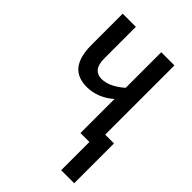

<svg xmlns="http://www.w3.org/2000/svg" viewBox="-216 -628 906 906"><g transform="rotate(45 236.5 -175.0)"><path d="M396.5 -539.1V-77.1H455.1V188.5H368.2V0H308.6V-227.1Q279.3 -201.2 245.1 -187.7Q210.9 -174.3 176.3 -174.3Q112.8 -174.3 82 -213.1Q51.3 -252 51.3 -331.5V-539.1H139.2V-328.6Q139.2 -288.1 154.5 -269.3Q169.9 -250.5 197.3 -250.5Q226.6 -250.5 255.1 -264.9Q283.7 -279.3 308.6 -301.8V-539.1Z"/></g></svg>

Font: Open Sans Condensed Medium
Style: Regular
Weight: 500
Width: 3
Designer: Monotype Design Team
Foundry: Monotype Imaging Inc.
Version: Version 3.000